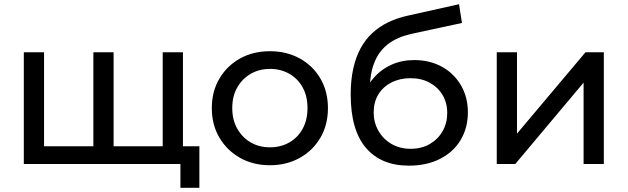

<svg xmlns="http://www.w3.org/2000/svg" viewBox="-20 -778 2978 911"><path d="M423 -84V-530H519V-84H752V-530H848V0H93V-530H189V-84ZM836 113V0H747V-84H926V113Z M1261 6Q1181 6 1119 -29Q1057 -64 1021 -125Q985 -186 985 -265Q985 -344 1021 -405Q1057 -466 1119 -500.5Q1181 -535 1261 -535Q1340 -535 1402.5 -500.5Q1465 -466 1500.5 -405Q1536 -344 1536 -265Q1536 -186 1500.5 -125Q1465 -64 1402.5 -29Q1340 6 1261 6ZM1261 -79Q1312 -79 1352.5 -102Q1393 -125 1416 -167Q1439 -209 1439 -265Q1439 -322 1416 -363.5Q1393 -405 1352.5 -428Q1312 -451 1262 -451Q1210 -451 1170 -428Q1130 -405 1106 -363.5Q1082 -322 1082 -265Q1082 -209 1106 -167Q1130 -125 1170 -102Q1210 -79 1261 -79Z M1920 8Q1854 8 1803.5 -13Q1753 -34 1717 -75.5Q1681 -117 1662.5 -180.5Q1644 -244 1644 -330Q1644 -398 1656 -452Q1668 -506 1690.5 -548Q1713 -590 1746.5 -621Q1780 -652 1822.5 -672.5Q1865 -693 1916 -704L2158 -758L2172 -669L1949 -621Q1929 -617 1901.5 -609Q1874 -601 1844.5 -584.5Q1815 -568 1790 -539Q1765 -510 1750 -464Q1739 -430 1736 -386Q1743 -397 1752 -407Q1787 -448 1836.5 -470.5Q1886 -493 1945 -493Q2019 -493 2076.5 -461.5Q2134 -430 2167 -373.5Q2200 -317 2200 -245Q2200 -172 2166 -114.5Q2132 -57 2068.5 -24.5Q2005 8 1920 8ZM1929 -72Q1980 -72 2019 -94.5Q2058 -117 2080 -155.5Q2102 -194 2102 -242Q2102 -290 2080 -327Q2058 -364 2019 -385.5Q1980 -407 1927 -407Q1877 -407 1837 -386.5Q1797 -366 1775 -329.5Q1753 -293 1753 -245Q1753 -197 1775.5 -157.5Q1798 -118 1837.5 -95Q1877 -72 1929 -72Z M2337 0V-530H2433V-144L2758 -530H2845V0H2749V-386L2425 0Z"/></svg>

Font: Montserrat Z Med
Style: Regular
Weight: 500
Designer: Julieta Ulanovsky
Foundry: Julieta Ulanovsky
Version: Version 8.000